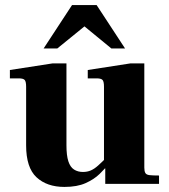

<svg xmlns="http://www.w3.org/2000/svg" viewBox="-20 -725 667 757"><path d="M234 12Q165 12 124 -26Q83 -64 83 -152V-383Q83 -403 77.5 -409.5Q72 -416 54 -416H19V-449L187 -475H242V-152Q242 -112 249.5 -89Q257 -66 272 -56.5Q287 -47 307 -47Q324 -47 338 -53Q352 -59 367 -72.5Q382 -86 402 -106L408 -78Q394 -60 372.5 -39Q351 -18 317.5 -3Q284 12 234 12ZM395 0V-61H390V-383Q390 -403 384.5 -409.5Q379 -416 361 -416H326V-449L494 -475H549V-64Q549 -50 553 -43Q557 -36 569.5 -34.5Q582 -33 607 -33V0ZM152 -534 264 -705H361L473 -534H419L313 -621L206 -534Z"/></svg>

Font: Frank Ruhl Libre Black
Style: Regular
Weight: 900
Designer: Yanek Iontef
Foundry: Fontef
Version: Version 6.004